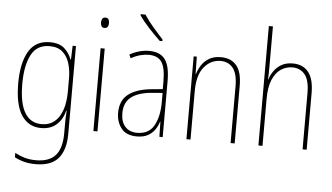

<svg xmlns="http://www.w3.org/2000/svg" viewBox="-62 -870 2105 1217"><g transform="rotate(5 991.0 -261.5)"><path d="M228 -537Q289 -537 321 -507.5Q353 -478 367 -439H370L373 -527H394V32Q394 133 349 187Q304 241 204 241Q164 241 131 232.5Q98 224 70 209V181Q99 197 131.5 206.5Q164 216 204 216Q289 216 328.5 170.5Q368 125 368 32V-14Q368 -39 368.5 -61Q369 -83 371 -113H368Q355 -58 317 -24Q279 10 219 10Q139 10 94.5 -56.5Q50 -123 50 -260Q50 -389 93 -463Q136 -537 228 -537ZM228 -512Q147 -512 111.5 -443.5Q76 -375 76 -260Q76 -136 112.5 -75.5Q149 -15 219 -15Q262 -15 290.5 -34Q319 -53 336 -84.5Q353 -116 360.5 -153.5Q368 -191 368 -229V-319Q368 -371 354.5 -415Q341 -459 310.5 -485.5Q280 -512 228 -512Z M565 -723Q580 -723 585 -713Q590 -703 590 -691Q590 -676 584 -666.5Q578 -657 564 -657Q550 -657 544.5 -667Q539 -677 539 -690Q539 -702 544.5 -712.5Q550 -723 565 -723ZM577 -527V0H551V-527Z M859 -537Q928 -537 960 -495.5Q992 -454 992 -356V0H971L969 -96H967Q959 -69 942.5 -45Q926 -21 898.5 -5.5Q871 10 828 10Q760 10 728.5 -31Q697 -72 697 -129Q697 -208 748.5 -247.5Q800 -287 893 -296L966 -303V-351Q966 -441 940.5 -476.5Q915 -512 859 -512Q835 -512 806.5 -505Q778 -498 746 -480L736 -503Q764 -519 796 -528Q828 -537 859 -537ZM893 -273Q810 -265 767 -230.5Q724 -196 724 -129Q724 -74 751.5 -43.5Q779 -13 828 -13Q902 -13 934.5 -70.5Q967 -128 967 -220V-279ZM816 -764Q841 -725 874 -687Q907 -649 937 -616V-606H920Q888 -636 849 -678Q810 -720 785 -757V-764Z M1316 -537Q1380 -537 1415 -496Q1450 -455 1450 -366V0H1424V-359Q1424 -441 1395 -477Q1366 -513 1316 -513Q1254 -513 1211.5 -462Q1169 -411 1169 -308V0H1143V-527H1163L1165 -416H1167Q1175 -445 1193 -473Q1211 -501 1241 -519Q1271 -537 1316 -537Z M1627 -493Q1627 -470 1626.5 -455Q1626 -440 1625 -422H1627Q1635 -449 1653 -475.5Q1671 -502 1700.5 -519.5Q1730 -537 1774 -537Q1838 -537 1873 -493.5Q1908 -450 1908 -360V0H1882V-356Q1882 -441 1852 -476.5Q1822 -512 1773 -512Q1733 -512 1699.5 -489.5Q1666 -467 1646.5 -420Q1627 -373 1627 -299V0H1601V-760H1627Z"/></g></svg>

Font: Noto Sans Georgian Condensed Thin
Style: Regular
Weight: 100
Width: 3
Designer: Monotype Design Team, Akaki Razmadze
Foundry: Google LLC
Version: Version 2.005; ttfautohint (v1.8.4.7-5d5b)